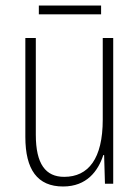

<svg xmlns="http://www.w3.org/2000/svg" viewBox="-20 -667 507 697"><path d="M347 -647H121V-615H347ZM391 -529H353V-233C353 -91 301 -25 213 -25C146 -25 110 -71 110 -178V-529H72V-170C72 -51 116 10 209 10C295 10 336 -46 355 -104H358L361 0H391Z"/></svg>

Font: Noto Sans Devanagari Condensed ExtraLight
Style: Regular
Weight: 200
Width: 3
Designer: Jelle Bosma - Monotype Design Team
Foundry: Monotype Imaging Inc.
Version: Version 2.004